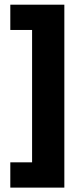

<svg xmlns="http://www.w3.org/2000/svg" viewBox="-20 -696 360 840"><path d="M261.5 124.8H25.1V14.2H120.4V-564.9H25.1V-675.5H261.5Z"/></svg>

Font: Anek Tamil Medium
Style: Regular
Weight: 500
Designer: Aadarsh Rajan (Tamil), Yesha Goshar (Latin)
Foundry: Ek Type
Version: Version 1.003